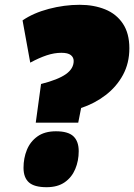

<svg xmlns="http://www.w3.org/2000/svg" viewBox="-20 -770 559 800"><path d="M129 -259 151 -420Q222 -438 254.5 -461Q287 -484 287 -516Q287 -531 275 -540.5Q263 -550 236 -550Q206 -550 174.5 -539.5Q143 -529 106 -509L74 -685Q119 -716 183.5 -733Q248 -750 312 -750Q371 -750 418 -731Q465 -712 492 -671.5Q519 -631 519 -569Q519 -507 492.5 -458Q466 -409 420.5 -374Q375 -339 318 -320L306 -259ZM78 -71Q78 -111 92 -145.5Q106 -180 136 -201.5Q166 -223 213 -223Q264 -223 286 -202Q308 -181 308 -140Q308 -100 293.5 -65.5Q279 -31 249.5 -10.5Q220 10 174 10Q123 10 100.5 -10Q78 -30 78 -71Z"/></svg>

Font: Georama Black
Style: Italic
Weight: 900
Italic angle: -9°
Designer: Jean-Baptiste Levee
Foundry: Production Type
Version: Version 1.000